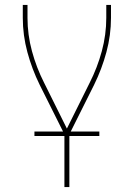

<svg xmlns="http://www.w3.org/2000/svg" viewBox="-20 -540 540 775"><path d="M240 215V2L140 -198Q109 -261 90.5 -329.5Q72 -398 72 -468V-520H91V-468Q91 -400 109 -333.5Q127 -267 158 -206L250 -21L342 -206Q373 -267 391 -333.5Q409 -400 409 -468V-520H428V-468Q428 -398 409.5 -329.5Q391 -261 360 -198L260 2V215ZM119 9V-9H381V9Z"/></svg>

Font: Iosevka Term Curly Thin
Style: Regular
Weight: 100
Designer: Belleve Invis
Foundry: Belleve Invis
Version: Version 32.3.0